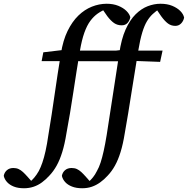

<svg xmlns="http://www.w3.org/2000/svg" viewBox="-185 -763 1002 1024"><path d="M-57 241Q-89 241 -111.5 232Q-134 223 -147.5 208Q-161 193 -165 175Q-162 157 -148.5 145Q-135 133 -114 133Q-98 133 -86 138.5Q-74 144 -62.5 154.5Q-51 165 -37 181L-13 208H-22H-20L-27 209Q-14 198 -2 184Q10 170 22 149Q32 130 41 104Q50 78 58 42Q66 6 73 -43Q91 -151 106.5 -260Q122 -369 140 -478Q151 -548 175.5 -598Q200 -648 233 -680Q266 -712 305 -727.5Q344 -743 384 -743Q419 -743 446 -732Q473 -721 489.5 -704.5Q506 -688 510 -671Q506 -652 494.5 -640Q483 -628 464 -628Q441 -628 423.5 -640Q406 -652 387 -677L360 -716H379H373H384Q358 -706 336.5 -691Q315 -676 297 -652Q279 -628 265 -589Q251 -550 241 -491Q223 -384 206 -270.5Q189 -157 169 -50Q160 6 147 48Q134 90 117 120.5Q100 151 78 174Q60 194 39 209.5Q18 225 -6 233Q-30 241 -57 241ZM37 -437 46 -484 173 -499V-493H484L474 -436L170 -437ZM253 241Q222 241 199 232Q176 223 162.5 208Q149 193 145 175Q148 157 161.5 145Q175 133 197 133Q213 133 225 138.5Q237 144 248.5 154.5Q260 165 274 181L297 207L280 205H296L288 207Q300 196 311 182.5Q322 169 332 149Q343 130 351.5 104Q360 78 368 42Q376 6 384 -43Q401 -151 417.5 -260Q434 -369 451 -478Q462 -555 485 -606Q508 -657 538.5 -687Q569 -717 603 -730Q637 -743 671 -743Q707 -743 733.5 -732Q760 -721 776.5 -704.5Q793 -688 797 -669Q793 -650 780.5 -637.5Q768 -625 750 -625Q728 -625 711 -637.5Q694 -650 675 -676L647 -717L666 -716H657H665Q646 -703 629.5 -688Q613 -673 599 -650Q585 -627 573.5 -589Q562 -551 552 -491Q534 -384 516.5 -270.5Q499 -157 480 -50Q471 6 458 48Q445 90 428 120.5Q411 151 389 174Q371 194 349.5 209.5Q328 225 304.5 233Q281 241 253 241ZM347 -437 357 -484 483 -499V-493H682L669 -433L481 -440Z"/></svg>

Font: Source Serif 4 Medium
Style: Italic
Weight: 500
Italic angle: -12°
Designer: Frank Grießhammer
Foundry: Adobe Systems Incorporated
Version: Version 4.004;hotconv 1.0.116;makeotfexe 2.5.65601